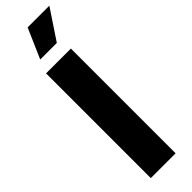

<svg xmlns="http://www.w3.org/2000/svg" viewBox="-320 -947 943 943"><g transform="rotate(-45 151.5 -475.5)"><path d="M229 -727.5H56.6V0H229ZM84.5 -795.9H199.7L303.2 -951.2H152.3Z"/></g></svg>

Font: Inter ExtraBold
Style: Regular
Weight: 800
Designer: Rasmus Andersson
Foundry: rsms
Version: Version 4.001;git-9221beed3